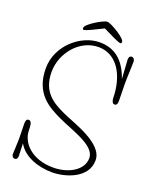

<svg xmlns="http://www.w3.org/2000/svg" viewBox="-177 -1069 945 1182"><g transform="rotate(20 296.0 -478.0)"><path d="M436 -875C441 -875 444 -877 444 -886C444 -911 341 -972 316 -972C293 -972 189 -911 189 -886C189 -877 192 -875 197 -875C210 -875 270 -905 316 -928C362 -905 422 -875 436 -875ZM84 -91C126 -14 228 16 312 16C401 16 540 -28 540 -145C540 -257 339 -314 259 -351C179 -388 99 -433 99 -565C99 -687 195 -807 320 -807C428 -807 500 -712 510 -567C510 -538 512 -508 531 -508C548 -508 550 -523 550 -542C550 -584 548 -610 548 -652C548 -700 552 -751 552 -798C552 -807 545 -821 532 -821C520 -821 513 -812 513 -796C513 -795 516 -754 521 -671C481 -786 413 -837 316 -837C195 -837 58 -724 58 -574C58 -407 163 -354 247 -314C342 -269 499 -228 499 -145C499 -62 404 -14 309 -14C169 -14 91 -97 91 -180C91 -209 88 -239 69 -239C52 -239 50 -224 50 -205C50 -163 52 -150 52 -108C52 -79 48 -22 48 -7C48 2 55 16 68 16C80 16 87 7 87 -9C87 -10 84 -91 84 -91Z"/></g></svg>

Font: Life Savers
Style: Regular
Weight: 400
Designer: Pablo Impallari, Rodrigo Fuenzalida, Brenda Gallo
Foundry: Pablo Impallari, Rodrigo Fuenzalida, Brenda Gallo
Version: Version 3.000